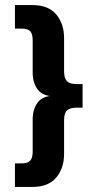

<svg xmlns="http://www.w3.org/2000/svg" viewBox="-20 -603 370 758"><path d="M39 135V42H65Q90 42 99.5 31Q109 20 109 -4V-132Q109 -172 129 -198.5Q149 -225 193 -225V-223Q149 -223 129 -249.5Q109 -276 109 -316V-444Q109 -469 99.5 -479.5Q90 -490 65 -490H39V-583H108Q171 -583 202 -546Q233 -509 233 -452V-321Q233 -294 244.5 -282.5Q256 -271 283 -271H306V-178H283Q256 -178 244.5 -167Q233 -156 233 -128V4Q233 61 202 98Q171 135 108 135Z"/></svg>

Font: Rokkitt
Style: Bold
Weight: 700
Designer: Vernon Adams
Foundry: Vernon Adams
Version: Version 3.103